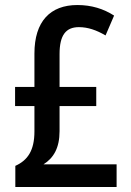

<svg xmlns="http://www.w3.org/2000/svg" viewBox="-20 -744 520 764"><path d="M288 -724C180 -724 117 -659 117 -531V-398H40V-322H117V-221C117 -145 90 -106 41 -84V0H444V-90H153C193 -115 217 -155 217 -222V-322H363V-398H217V-529C217 -604 242 -636 294 -636C330 -636 364 -624 400 -603L434 -682C392 -709 344 -724 288 -724Z"/></svg>

Font: Noto Sans Armenian Condensed Medium
Style: Regular
Weight: 500
Width: 3
Designer: Monotype Design Team
Foundry: Monotype Imaging Inc.
Version: Version 2.008